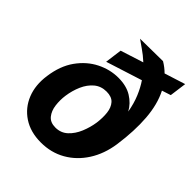

<svg xmlns="http://www.w3.org/2000/svg" viewBox="-208 -864 999 999"><g transform="rotate(45 292.0 -364.5)"><path d="M259.5 10Q183 10 129.2 -25.5Q75.5 -61 51.2 -121.5Q27 -182 38 -257.5Q49.5 -342 90.2 -399Q131 -456 188.5 -485Q246 -514 307.5 -514Q366.5 -514 406.5 -489.2Q446.5 -464.5 467.5 -425.5Q458.5 -477.5 441.2 -518.5Q424 -559.5 402.5 -591L203 -527.5L215.5 -621.5L342 -662Q312.5 -689 286 -706.8Q259.5 -724.5 243 -737L410 -739Q438.5 -722 461 -699.5L576 -736L563.5 -642.5L514.5 -626.5Q548.5 -560 555.5 -468.8Q562.5 -377.5 546.5 -264.5Q534.5 -182.5 495 -120.8Q455.5 -59 395.2 -24.5Q335 10 259.5 10ZM258 -98.5Q298 -98.5 325.8 -124.2Q353.5 -150 369.8 -189.2Q386 -228.5 392 -268.5Q397.5 -309.5 393.5 -343.8Q389.5 -378 371 -398.8Q352.5 -419.5 314.5 -419.5Q274.5 -419.5 246.2 -395.8Q218 -372 201.2 -333.8Q184.5 -295.5 178.5 -252.5Q173.5 -216.5 178 -181Q182.5 -145.5 201.5 -122Q220.5 -98.5 258 -98.5Z"/></g></svg>

Font: Public Sans
Style: Bold Italic
Weight: 700
Italic angle: -8°
Designer: The Public Sans project authors (U.S. Web Design System). Libre Franklin designed by Pablo Impallari and Rodrigo Fuenzal
Version: Version 1.008; ttfautohint (v1.8.1) -l 8 -r 50 -G 200 -x 14 